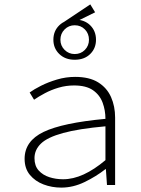

<svg xmlns="http://www.w3.org/2000/svg" viewBox="-20 -842 640 874"><path d="M285 -723 262 -736 391 -822 413 -786ZM259 12Q216 12 178 -2.5Q140 -17 116 -46Q92 -75 92 -119Q92 -200 178.5 -241.5Q265 -283 460 -301Q460 -340 447 -375Q434 -410 403 -431.5Q372 -453 317 -453Q281 -453 247 -443Q213 -433 184 -417.5Q155 -402 135 -388L115 -421Q134 -435 166.5 -451.5Q199 -468 239.5 -480Q280 -492 322 -492Q387 -492 427 -467Q467 -442 485.5 -400Q504 -358 504 -307V0H467L462 -72H460Q418 -39 365.5 -13.5Q313 12 259 12ZM267 -26Q313 -26 361 -48Q409 -70 460 -113V-267Q338 -256 267 -236.5Q196 -217 166.5 -188.5Q137 -160 137 -122Q137 -87 156 -66Q175 -45 204.5 -35.5Q234 -26 267 -26ZM320 -570Q277 -570 250 -596Q223 -622 223 -661Q223 -701 250 -727Q277 -753 320 -753Q364 -753 390.5 -727Q417 -701 417 -661Q417 -622 390.5 -596Q364 -570 320 -570ZM320 -596Q348 -596 366.5 -615Q385 -634 385 -661Q385 -689 366.5 -708Q348 -727 320 -727Q293 -727 274 -708Q255 -689 255 -661Q255 -634 274 -615Q293 -596 320 -596Z"/></svg>

Font: Source Code Pro ExtraLight Light
Style: Regular
Weight: 300
Monospace: yes
Version: Version 1.018;hotconv 1.0.116;makeotfexe 2.5.65601